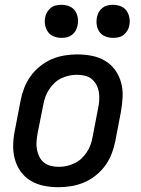

<svg xmlns="http://www.w3.org/2000/svg" viewBox="-20 -769 590 801"><path d="M224 12Q192 12 162.5 6Q133 0 108 -15Q83 -30 66 -54Q49 -78 41.5 -106.5Q34 -135 35 -166.5Q36 -198 43 -230L66 -350Q71 -376 81 -402Q91 -428 107.5 -451Q124 -474 147 -492.5Q170 -511 195.5 -522Q221 -533 248.5 -537.5Q276 -542 302 -542Q334 -542 364 -536Q394 -530 419 -515Q444 -500 461 -476Q478 -452 485.5 -423.5Q493 -395 491.5 -363.5Q490 -332 484 -300L461 -180Q456 -154 446 -128Q436 -102 419.5 -79Q403 -56 380 -37.5Q357 -19 331 -8Q305 3 277.5 7.5Q250 12 224 12ZM226 -73Q242 -73 258 -76.5Q274 -80 290 -87.5Q306 -95 319 -107Q332 -119 342 -134Q352 -149 357.5 -164.5Q363 -180 366 -196L389 -316Q393 -334 394 -351Q395 -368 392.5 -384Q390 -400 382.5 -414.5Q375 -429 363 -439Q351 -449 335 -453Q319 -457 301 -457Q285 -457 268.5 -453.5Q252 -450 236 -442.5Q220 -435 207.5 -423Q195 -411 185 -396Q175 -381 169.5 -365.5Q164 -350 161 -334L137 -214Q134 -196 132.5 -179Q131 -162 134 -146Q137 -130 144 -115.5Q151 -101 163.5 -91Q176 -81 192 -77Q208 -73 226 -73ZM452 -611Q435 -611 419.5 -617Q404 -623 395 -636Q386 -649 383.5 -665.5Q381 -682 385 -699Q387 -710 393 -720Q399 -730 408.5 -737Q418 -744 429 -746.5Q440 -749 451 -749Q468 -749 483.5 -743Q499 -737 508 -724Q517 -711 520 -694.5Q523 -678 519 -661Q517 -650 510.5 -640Q504 -630 495 -623Q486 -616 474.5 -613.5Q463 -611 452 -611ZM237 -611Q220 -611 204.5 -617Q189 -623 180 -636Q171 -649 168 -665.5Q165 -682 169 -699Q171 -710 177.5 -720Q184 -730 193 -737Q202 -744 213.5 -746.5Q225 -749 236 -749Q253 -749 268.5 -743Q284 -737 293 -724Q302 -711 304.5 -694.5Q307 -678 303 -661Q301 -650 295 -640Q289 -630 279.5 -623Q270 -616 259 -613.5Q248 -611 237 -611Z"/></svg>

Font: Lode Dark Term
Style: Bold Italic
Weight: 700
Italic angle: -11°
Monospace: yes
Designer: Belleve Invis
Foundry: Belleve Invis
Version: Version 29.2.0